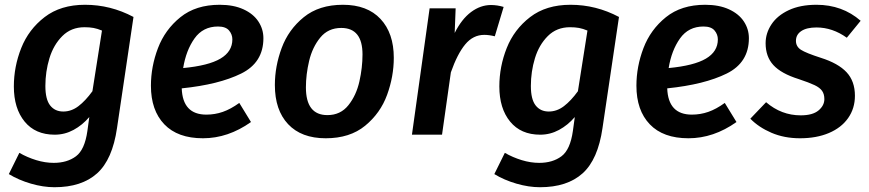

<svg xmlns="http://www.w3.org/2000/svg" viewBox="-20 -564 3638 804"><path d="M539 -493 470 -28Q451 104 386.5 162Q322 220 208 220Q161 220 109.5 205Q58 190 17 165L61 76Q94 95 131.5 106.5Q169 118 205 118Q261 118 298 90.5Q335 63 346 -16L354 -74Q325 -40 288 -20Q251 0 209 0Q128 0 83 -55Q38 -110 38 -202Q38 -285 69 -363Q100 -441 167 -492.5Q234 -544 336 -544Q443 -544 539 -493ZM170 -204Q170 -148 190 -122.5Q210 -97 245 -97Q279 -97 308.5 -119.5Q338 -142 367 -182L407 -436Q388 -444 371.5 -447Q355 -450 334 -450Q278 -450 241 -413Q204 -376 187 -320Q170 -264 170 -204Z M741 -194Q745 -84 844 -84Q880 -84 913 -95.5Q946 -107 982 -133L1031 -53Q935 15 830 15Q724 15 668 -43.5Q612 -102 612 -205Q612 -285 641.5 -362.5Q671 -440 735.5 -492Q800 -544 900 -544Q958 -544 999.5 -525Q1041 -506 1062 -474Q1083 -442 1083 -404Q1083 -302 990 -256Q897 -210 741 -194ZM953 -399Q953 -420 939 -436.5Q925 -453 893 -453Q830 -453 794.5 -403Q759 -353 747 -279Q853 -289 903 -318.5Q953 -348 953 -399Z M1131 -208Q1131 -286 1159.5 -363Q1188 -440 1252 -492Q1316 -544 1416 -544Q1518 -544 1573.5 -484.5Q1629 -425 1629 -322Q1629 -244 1601 -167Q1573 -90 1509 -37.5Q1445 15 1344 15Q1242 15 1186.5 -44Q1131 -103 1131 -208ZM1498 -336Q1498 -447 1409 -447Q1354 -447 1321 -406.5Q1288 -366 1274.5 -309Q1261 -252 1261 -198Q1261 -82 1351 -82Q1406 -82 1439 -123.5Q1472 -165 1485 -223Q1498 -281 1498 -336Z M2089 -535 2052 -412Q2028 -418 2008 -418Q1961 -418 1928 -378Q1895 -338 1868 -261L1831 0H1705L1779 -529H1888L1884 -426Q1913 -484 1952.5 -513.5Q1992 -543 2036 -543Q2062 -543 2089 -535Z M2572 -493 2503 -28Q2484 104 2419.5 162Q2355 220 2241 220Q2194 220 2142.5 205Q2091 190 2050 165L2094 76Q2127 95 2164.5 106.5Q2202 118 2238 118Q2294 118 2331 90.5Q2368 63 2379 -16L2387 -74Q2358 -40 2321 -20Q2284 0 2242 0Q2161 0 2116 -55Q2071 -110 2071 -202Q2071 -285 2102 -363Q2133 -441 2200 -492.5Q2267 -544 2369 -544Q2476 -544 2572 -493ZM2203 -204Q2203 -148 2223 -122.5Q2243 -97 2278 -97Q2312 -97 2341.5 -119.5Q2371 -142 2400 -182L2440 -436Q2421 -444 2404.5 -447Q2388 -450 2367 -450Q2311 -450 2274 -413Q2237 -376 2220 -320Q2203 -264 2203 -204Z M2774 -194Q2778 -84 2877 -84Q2913 -84 2946 -95.5Q2979 -107 3015 -133L3064 -53Q2968 15 2863 15Q2757 15 2701 -43.5Q2645 -102 2645 -205Q2645 -285 2674.5 -362.5Q2704 -440 2768.5 -492Q2833 -544 2933 -544Q2991 -544 3032.5 -525Q3074 -506 3095 -474Q3116 -442 3116 -404Q3116 -302 3023 -256Q2930 -210 2774 -194ZM2986 -399Q2986 -420 2972 -436.5Q2958 -453 2926 -453Q2863 -453 2827.5 -403Q2792 -353 2780 -279Q2886 -289 2936 -318.5Q2986 -348 2986 -399Z M3584 -477 3526 -406Q3466 -449 3399 -449Q3358 -449 3335.5 -434Q3313 -419 3313 -393Q3313 -369 3334 -355.5Q3355 -342 3417 -322Q3490 -299 3525 -261.5Q3560 -224 3560 -163Q3560 -110 3531.5 -69.5Q3503 -29 3451 -7Q3399 15 3330 15Q3264 15 3210.5 -8Q3157 -31 3122 -67L3188 -136Q3252 -81 3333 -81Q3383 -81 3407.5 -101.5Q3432 -122 3432 -149Q3432 -170 3422.5 -183.5Q3413 -197 3391 -207.5Q3369 -218 3324 -233Q3251 -256 3218.5 -291.5Q3186 -327 3186 -383Q3186 -425 3210.5 -462Q3235 -499 3283 -521.5Q3331 -544 3399 -544Q3507 -544 3584 -477Z"/></svg>

Font: FiraGO Medium
Style: Italic
Weight: 500
Italic angle: -8°
Designer: bBox Type GmbH
Foundry: bBox Type GmbH
Version: Version 1.001